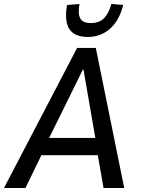

<svg xmlns="http://www.w3.org/2000/svg" viewBox="-36 -946 711 966"><path d="M-16 0 352 -705H446L589 0H485L449 -205L487 -165H138L192 -206L92 0ZM381 -596 198 -225 185 -252H468L448 -227L384 -596ZM405 -760Q361 -760 334.5 -778Q308 -796 300 -831.5Q292 -867 301 -921L364 -926Q355 -878 367.5 -854Q380 -830 421 -830Q464 -830 488 -855Q512 -880 524 -926L584 -921Q564 -842 517 -801Q470 -760 405 -760Z"/></svg>

Font: Nunito Sans 7pt Condensed SemiBold
Style: Italic
Weight: 600
Width: 3
Italic angle: -9°
Designer: Vernon Adams
Foundry: Vernon Adams
Version: Version 3.101;gftools[0.9.27]